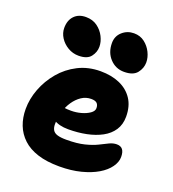

<svg xmlns="http://www.w3.org/2000/svg" viewBox="-140 -875 892 991"><g transform="rotate(20 305.5 -379.0)"><path d="M298 10Q229 10 179 -6Q129 -22 97 -52Q65 -82 49.5 -122Q34 -162 34 -210Q34 -265 55 -320.5Q76 -376 115 -422.5Q154 -469 209 -497Q264 -525 332 -525Q392 -525 437.5 -505Q483 -485 509 -446Q535 -407 535 -349Q535 -306 514.5 -275Q494 -244 458 -224.5Q422 -205 375.5 -195.5Q329 -186 276 -186Q224 -186 193.5 -207Q163 -228 163 -256Q163 -271 170 -278.5Q177 -286 193 -286Q204 -286 218.5 -283.5Q233 -281 257 -281Q285 -281 312 -288.5Q339 -296 357.5 -309Q376 -322 376 -338Q376 -356 366.5 -365Q357 -374 335 -374Q306 -374 282 -358Q258 -342 240 -315.5Q222 -289 212.5 -255.5Q203 -222 203 -187Q203 -168 210.5 -155.5Q218 -143 236 -137.5Q254 -132 285 -132Q344 -132 384 -142Q424 -152 451 -165.5Q478 -179 498.5 -189Q519 -199 539 -199Q561 -199 571.5 -185.5Q582 -172 582 -145Q582 -117 562 -89Q542 -61 505 -39Q468 -17 415.5 -3.5Q363 10 298 10ZM445 -563Q399 -563 367.5 -596.5Q336 -630 336 -682Q336 -720 363 -744Q390 -768 427 -768Q461 -768 485.5 -749Q510 -730 523.5 -702.5Q537 -675 537 -648Q537 -616 516 -589.5Q495 -563 445 -563ZM196 -561Q164 -561 137 -577Q110 -593 94 -618Q78 -643 78 -671Q78 -713 101.5 -737.5Q125 -762 165 -762Q202 -762 228 -743Q254 -724 268 -696Q282 -668 282 -641Q282 -611 262.5 -586Q243 -561 196 -561Z"/></g></svg>

Font: Shantell Sans ExtraBold
Style: Regular
Weight: 800
Designer: Stephen Nixon, Anya Danilova, Shantell Martin
Foundry: Arrow Type
Version: Version 1.011;[c5ecc13dd]